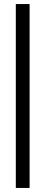

<svg xmlns="http://www.w3.org/2000/svg" viewBox="-20 -744 224 947"><path d="M58 183V-724H126V183Z"/></svg>

Font: Archivo ExtraCondensed
Style: Regular
Weight: 400
Width: 2
Designer: Hector Gatti
Foundry: Omnibus-Type
Version: Version 2.001